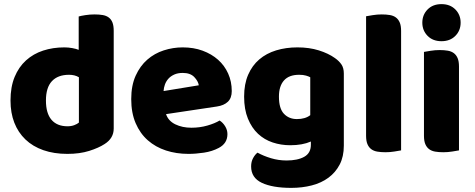

<svg xmlns="http://www.w3.org/2000/svg" viewBox="-20 -731 2304 932"><path d="M31 -243Q31 -309 51 -357.5Q71 -406 106.5 -438Q142 -470 189.5 -485.5Q237 -501 292 -501Q312 -501 331 -497.5Q350 -494 362 -489V-651Q372 -654 394 -657.5Q416 -661 439 -661Q461 -661 478.5 -658Q496 -655 508 -646Q520 -637 526 -621.5Q532 -606 532 -581V-107Q532 -60 488 -32Q459 -13 413 1.5Q367 16 307 16Q242 16 190.5 -2Q139 -20 103.5 -54Q68 -88 49.5 -135.5Q31 -183 31 -243ZM315 -368Q261 -368 232 -337Q203 -306 203 -243Q203 -181 230 -149.5Q257 -118 308 -118Q326 -118 340.5 -123.5Q355 -129 363 -136V-356Q343 -368 315 -368Z M895 16Q836 16 785.5 -0.5Q735 -17 697.5 -50Q660 -83 638.5 -133Q617 -183 617 -250Q617 -316 638.5 -363.5Q660 -411 695 -441.5Q730 -472 775 -486.5Q820 -501 867 -501Q920 -501 963.5 -485Q1007 -469 1038.5 -441Q1070 -413 1087.5 -374Q1105 -335 1105 -289Q1105 -255 1086 -237Q1067 -219 1033 -214L786 -177Q797 -144 831 -127.5Q865 -111 909 -111Q950 -111 986.5 -121.5Q1023 -132 1046 -146Q1062 -136 1073 -118Q1084 -100 1084 -80Q1084 -35 1042 -13Q1010 4 970 10Q930 16 895 16ZM867 -377Q843 -377 825.5 -369Q808 -361 797 -348.5Q786 -336 780.5 -320.5Q775 -305 774 -289L945 -317Q942 -337 923 -357Q904 -377 867 -377Z M1424 -501Q1481 -501 1527.5 -486.5Q1574 -472 1606 -449Q1626 -435 1637.5 -418Q1649 -401 1649 -374V-24Q1649 29 1629 67.5Q1609 106 1574.5 131.5Q1540 157 1493.5 169Q1447 181 1394 181Q1303 181 1251 156.5Q1199 132 1199 77Q1199 54 1208.5 36.5Q1218 19 1230 10Q1259 26 1295.5 37Q1332 48 1371 48Q1425 48 1457 30Q1489 12 1489 -28V-44Q1448 -26 1389 -26Q1344 -26 1303.5 -39.5Q1263 -53 1232.5 -81.5Q1202 -110 1183.5 -155Q1165 -200 1165 -262Q1165 -323 1184.5 -368Q1204 -413 1238.5 -442.5Q1273 -472 1320.5 -486.5Q1368 -501 1424 -501ZM1486 -356Q1479 -360 1465.5 -364Q1452 -368 1432 -368Q1383 -368 1358.5 -340.5Q1334 -313 1334 -262Q1334 -204 1358.5 -178.5Q1383 -153 1421 -153Q1462 -153 1486 -172Z M1927 -1Q1916 1 1894.5 4.5Q1873 8 1851 8Q1829 8 1811.5 5Q1794 2 1782 -7Q1770 -16 1763.5 -31.5Q1757 -47 1757 -72V-652Q1768 -654 1789.5 -657.5Q1811 -661 1833 -661Q1855 -661 1872.5 -658Q1890 -655 1902 -646Q1914 -637 1920.5 -621.5Q1927 -606 1927 -581Z M2030 -621Q2030 -659 2055.5 -685Q2081 -711 2123 -711Q2165 -711 2190.5 -685Q2216 -659 2216 -621Q2216 -583 2190.5 -557Q2165 -531 2123 -531Q2081 -531 2055.5 -557Q2030 -583 2030 -621ZM2208 -1Q2197 1 2175.5 4.5Q2154 8 2132 8Q2110 8 2092.5 5Q2075 2 2063 -7Q2051 -16 2044.5 -31.5Q2038 -47 2038 -72V-479Q2049 -481 2070.5 -484.5Q2092 -488 2114 -488Q2136 -488 2153.5 -485Q2171 -482 2183 -473Q2195 -464 2201.5 -448.5Q2208 -433 2208 -408Z"/></svg>

Font: Baloo Tammudu
Style: Regular
Weight: 400
Designer: Omkar Shende and Ek Type
Foundry: Ek Type
Version: Version 1.007;PS 1.000;hotconv 1.0.88;makeotf.lib2.5.647800